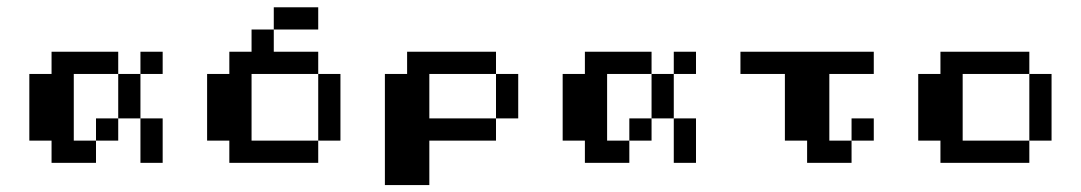

<svg xmlns="http://www.w3.org/2000/svg" viewBox="-20 -458 3040 540"><path d="M125 -312.5H312.5V-250H187.5V-62.5H250V0H125V-62.5H62.5V-250H125ZM375 -312.5H437.5V-250H375ZM312.5 -250H375V-125H312.5ZM250 -125H312.5V-62.5H250ZM375 -125H437.5V0H375Z M750 -437.5H875V-375H750ZM687.5 -375H750V-312.5H875V-250H687.5V-62.5H875V0H625V-62.5H562.5V-250H625V-312.5H687.5ZM875 -250H937.5V-62.5H875Z M1125 -312.5H1375V-250H1187.5V-125H1375V-62.5H1187.5V62.5H1062.5V-250H1125ZM1375 -250H1437.5V-125H1375Z M1625 -312.5H1812.5V-250H1687.5V-62.5H1750V0H1625V-62.5H1562.5V-250H1625ZM1875 -312.5H1937.5V-250H1875ZM1812.5 -250H1875V-125H1812.5ZM1750 -125H1812.5V-62.5H1750ZM1875 -125H1937.5V0H1875Z M2062.5 -312.5H2437.5V-250H2312.5V-62.5H2375V0H2250V-62.5H2187.5V-250H2062.5ZM2375 -125H2437.5V-62.5H2375Z M2625 -312.5H2875V-250H2687.5V-62.5H2875V0H2625V-62.5H2562.5V-250H2625ZM2875 -250H2937.5V-62.5H2875Z"/></svg>

Font: Half Eighties
Style: Regular
Weight: 400
Monospace: yes
Designer: Jayvee Enaguas (HarvettFox96)
Version: 20191127.01dev02